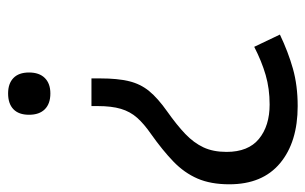

<svg xmlns="http://www.w3.org/2000/svg" viewBox="-176 -418 773 486"><g transform="rotate(-90 211.0 -174.5)"><path d="M256 -307Q256 -264 249 -235Q242 -206 224 -184Q206 -162 172 -138Q138 -114 115.5 -92.5Q93 -71 81.5 -46.5Q70 -22 70 12Q70 67 103 94Q136 121 190 121Q230 121 264.5 111Q299 101 336 82L367 147Q323 168 280.5 180Q238 192 186 192Q95 192 41.5 147.5Q-12 103 -12 19Q-12 -28 2.5 -61.5Q17 -95 45.5 -122.5Q74 -150 115 -179Q141 -197 156.5 -214.5Q172 -232 179 -255.5Q186 -279 186 -314V-330H256ZM271 -488Q271 -462 257 -448Q243 -434 218 -434Q192 -434 178 -448Q164 -462 164 -488Q164 -514 178 -527.5Q192 -541 218 -541Q243 -541 257 -527.5Q271 -514 271 -488Z"/></g></svg>

Font: Noto Sans Oriya
Style: Regular
Weight: 400
Designer: Amélie Bonet and Sol Matas
Foundry: Google LLC
Version: Version 2.006